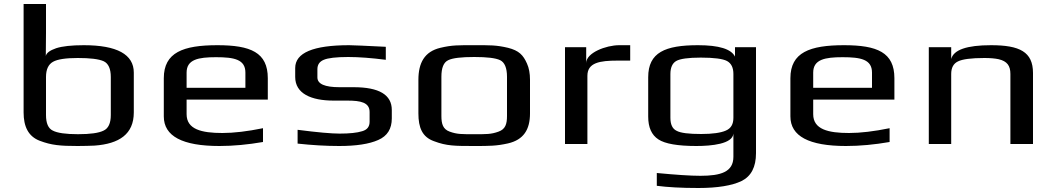

<svg xmlns="http://www.w3.org/2000/svg" viewBox="-20 -720 5282 960"><path d="M649 -357C649 -448 565 -494 399 -494C338 -494 292 -489 261 -479C229 -468 212 -455 209 -440C209 -461 210 -534 210 -555V-700H98V-158C98 -88 121 -38 179 -16C237 6 281 10 368 10C401 10 429 9 453 8C576 -1 649 -49 649 -158ZM534 -145C534 -104 522 -78 498 -67C474 -55 432 -49 370 -49C309 -49 267 -55 244 -67C221 -78 210 -104 210 -145V-335C210 -373 222 -398 245 -411C268 -424 310 -430 369 -430C430 -430 473 -425 498 -414C522 -403 534 -376 534 -335Z M1067 -494C896 -494 799 -458 799 -329V-138C799 -39 892 10 1077 10C1147 10 1220 3 1295 -10V-79C1217 -63 1149 -55 1092 -55C988 -55 913 -73 913 -149V-222H1319V-329C1319 -458 1233 -494 1067 -494ZM1060 -434C1151 -434 1207 -423 1207 -357V-281H913V-357C913 -423 972 -434 1060 -434Z M1648 -217H1717C1783 -217 1828 -208 1828 -160V-111C1828 -87 1816 -71 1791 -64C1766 -56 1728 -52 1678 -52C1638 -52 1568 -58 1468 -71V-2C1541 6 1611 10 1676 10C1761 10 1826 0 1871 -20C1917 -40 1939 -76 1939 -128V-170C1939 -246 1876 -284 1748 -284H1678C1604 -284 1567 -300 1567 -333V-374C1567 -396 1577 -412 1599 -421C1620 -430 1661 -435 1721 -435C1775 -435 1838 -430 1909 -421V-486C1807 -491 1746 -494 1726 -494C1546 -494 1456 -456 1456 -380V-335C1456 -252 1536 -217 1648 -217Z M2630 -321C2630 -353 2625 -380 2615 -402C2596 -445 2575 -467 2520 -481C2460 -495 2430 -494 2351 -494C2272 -494 2241 -495 2182 -481C2102 -462 2072 -405 2072 -321V-153C2072 -82 2091 -35 2150 -14C2213 10 2255 10 2351 10C2427 10 2462 10 2520 -3C2598 -21 2630 -72 2630 -153ZM2515 -140C2515 -100 2507 -74 2473 -62C2435 -48 2410 -49 2351 -49C2291 -49 2266 -48 2228 -62C2195 -74 2187 -100 2187 -140V-336C2187 -381 2198 -408 2221 -419C2243 -430 2287 -435 2351 -435C2415 -435 2458 -430 2481 -419C2503 -408 2515 -381 2515 -336Z M2911 -405V-484H2805V0H2917V-341C2917 -407 2979 -417 3068 -417H3131V-494H3076C3010 -494 2911 -456 2911 -405Z M3221 -334V-137C3221 -83 3238 -45 3272 -23C3305 -1 3369 10 3462 10C3537 10 3643 0 3647 -52V64C3647 140 3584 159 3482 159C3432 159 3359 154 3264 145V209C3317 216 3386 220 3472 220C3568 220 3640 208 3688 185C3736 161 3760 115 3760 46V-484H3655V-437C3636 -475 3575 -494 3470 -494C3306 -494 3221 -458 3221 -334ZM3647 -131C3647 -99 3635 -78 3609 -67C3584 -56 3543 -50 3486 -50C3424 -50 3383 -55 3363 -66C3342 -76 3332 -98 3332 -131V-350C3332 -382 3342 -404 3361 -415C3380 -426 3421 -432 3484 -432C3550 -432 3594 -426 3615 -415C3637 -403 3647 -381 3647 -350Z M4200 -494C4029 -494 3932 -458 3932 -329V-138C3932 -39 4025 10 4210 10C4280 10 4353 3 4428 -10V-79C4350 -63 4282 -55 4225 -55C4121 -55 4046 -73 4046 -149V-222H4452V-329C4452 -458 4366 -494 4200 -494ZM4193 -434C4284 -434 4340 -423 4340 -357V-281H4046V-357C4046 -423 4105 -434 4193 -434Z M4935 -494C4814 -494 4748 -471 4736 -425V-484H4624V0H4736V-350C4736 -381 4747 -402 4770 -413C4792 -424 4836 -430 4902 -430C4931 -430 4954 -428 4973 -424C5016 -414 5032 -391 5032 -350V0H5145V-355C5145 -461 5078 -494 4935 -494Z"/></svg>

Font: Gamestation Extended
Style: Regular
Weight: 400
Width: 7
Designer: Jonas Hecksher
Foundry: Jonas Hecksher, Playtypeª, e-types AS
Version: Version 1.003